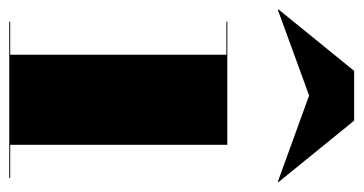

<svg xmlns="http://www.w3.org/2000/svg" viewBox="-212 -566 768 405"><g transform="rotate(90 171.5 -364.0)"><path d="M171 -632.5 -10 -566.5 -11 -567.5 119 -727.5H224L354 -567.5L353 -566.5ZM15 -2H85V-458H15V-460H275V-2H345V0H15Z"/></g></svg>

Font: Bodoni* 96pt Fatface
Style: Regular
Weight: 900
Version: Version 2.3